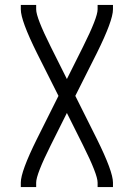

<svg xmlns="http://www.w3.org/2000/svg" viewBox="-20 -550 540 775"><path d="M64 205V187Q64 142 129 11L216 -163L129 -336Q64 -467 64 -512V-530H126V-512Q126 -479 185 -361L250 -231L315 -361Q374 -479 374 -512V-530H436V-512Q436 -467 371 -336L284 -163L371 11Q436 142 436 187V205H374V187Q374 154 315 36L250 -94L185 36Q126 154 126 187V205Z"/></svg>

Font: Iosevka SS01 Light
Style: Regular
Weight: 300
Monospace: yes
Designer: Belleve Invis
Foundry: Belleve Invis
Version: 2.3.3; ttfautohint (v1.8.3)